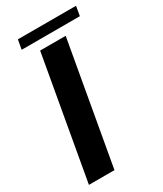

<svg xmlns="http://www.w3.org/2000/svg" viewBox="-195 -848 780 921"><g transform="rotate(-30 195.0 -387.5)"><path d="M13.5 0H155L274.5 -675H133ZM58 -722.5H380.5L389.5 -775H67.5Z"/></g></svg>

Font: Anybody Thin SemiBold
Style: Italic
Weight: 600
Italic angle: -10°
Version: Version 1.113;gftools[0.9.25]